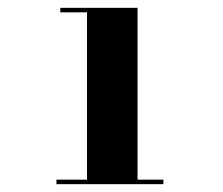

<svg xmlns="http://www.w3.org/2000/svg" viewBox="-20 -926 569 490"><path d="M124 -467.5V-456H397V-467.5H331V-906H134V-894.5H202V-467.5Z"/></svg>

Font: Bodoni* 11pt Fatface
Style: Regular
Weight: 900
Version: Version 2.3